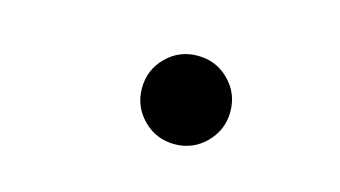

<svg xmlns="http://www.w3.org/2000/svg" viewBox="-38 -624 661 373"><g transform="rotate(15 293.0 -438.0)"><path d="M324.7 -349.1Q287.6 -349.1 261.7 -375.2Q235.8 -401.4 235.8 -438Q235.8 -475.1 261.7 -501Q287.6 -526.9 324.7 -526.9Q361.8 -526.9 387.7 -501Q413.6 -475.1 413.6 -438Q413.6 -401.4 387.7 -375.2Q361.8 -349.1 324.7 -349.1Z"/></g></svg>

Font: CaskaydiaCove NFP
Style: Bold Italic
Weight: 700
Italic angle: -10°
Designer: Aaron Bell
Foundry: Saja Typeworks
Version: Version 2111.001; VTT 6.35;Nerd Fonts 3.1.1